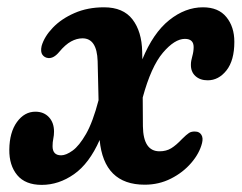

<svg xmlns="http://www.w3.org/2000/svg" viewBox="-20 -494 662 526"><path d="M369.5 -352.5 370 -331.5Q399.5 -403.5 443.5 -438.8Q487.5 -474 536 -474Q578.5 -474 600.2 -447.2Q622 -420.5 622 -379.5Q622 -328.5 600.5 -301.2Q579 -274 549 -274Q528 -274 515.2 -285.8Q502.5 -297.5 503 -317.5Q503 -326.5 506.8 -339.8Q510.5 -353 510.5 -365Q510.5 -387.5 486.5 -387.5Q458.5 -387.5 426.2 -349.5Q394 -311.5 371 -227L371.5 -148Q372.5 -79.5 417 -79.5Q435.5 -79.5 449 -87.8Q462.5 -96 479 -113.5Q490.5 -125 497.8 -129.8Q505 -134.5 516.5 -133.5Q526.5 -133 531.8 -124.5Q537 -116 533.5 -102Q526.5 -74 504 -47.8Q481.5 -21.5 448.5 -4.8Q415.5 12 376.5 12Q264.5 12 253 -110.5Q224.5 -46 182.8 -16.8Q141 12.5 94.5 12.5Q49.5 12.5 27.2 -14.2Q5 -41 5.5 -84Q6 -131.5 26.5 -159.8Q47 -188 77 -188Q100 -188 114 -173Q128 -158 128 -133.5Q128 -123.5 126 -114Q124 -104.5 124 -93.5Q124 -68.5 147.5 -68.5Q161 -68.5 179 -81.5Q197 -94.5 215.8 -127.2Q234.5 -160 250 -219.5L247.5 -326.5Q245.5 -389 206 -389Q190.5 -389 174.8 -380.5Q159 -372 142 -351.5Q127 -333.5 112 -335Q102 -336 96.2 -344Q90.5 -352 94 -368Q101.5 -394 124.8 -418.2Q148 -442.5 184 -458.2Q220 -474 265 -474Q317.5 -474 343 -440.8Q368.5 -407.5 369.5 -352.5Z"/></svg>

Font: Fraunces 9pt S050 SemiBold
Style: Italic
Weight: 600
Italic angle: -16°
Version: Version 1.000; ttfautohint (v1.8.3)